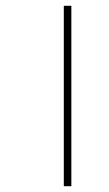

<svg xmlns="http://www.w3.org/2000/svg" viewBox="-20 -642 375 662"><path d="M200 0V-622H226V0Z"/></svg>

Font: Noto Sans Bengali UI Thin
Style: Regular
Weight: 100
Designer: Jelle Bosma - Monotype Design Team
Foundry: Monotype Imaging Inc.
Version: Version 2.003; ttfautohint (v1.8.4.7-5d5b)